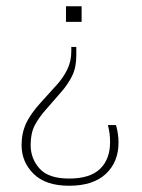

<svg xmlns="http://www.w3.org/2000/svg" viewBox="-20 -413 454 614"><path d="M201 181Q126 181 87.5 143Q49 105 49 51Q49 13 63.5 -18.5Q78 -50 113 -88L161 -141Q182 -164 195 -190.5Q208 -217 208 -248V-263H224V-235Q224 -197 210.5 -170Q197 -143 176 -119L128 -64Q104 -37 91 -12Q78 13 78 51Q78 94 106.5 126Q135 158 201 158Q268 158 300 127Q332 96 332 42Q332 28 330.5 15Q329 2 325 -13H351Q355 1 357 15Q359 29 359 43Q359 105 318.5 143Q278 181 201 181ZM191 -343V-393H241V-343Z"/></svg>

Font: Rokkitt Thin
Style: Regular
Weight: 250
Version: Version 3.103